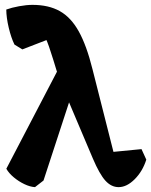

<svg xmlns="http://www.w3.org/2000/svg" viewBox="-20 -755 621 789"><path d="M467.5 14Q437.2 14 413.1 -12.6Q389 -39.2 361.5 -103.8L234.5 -403.5Q222.2 -432.2 211.1 -469.6Q200 -507 187.8 -543.8Q181 -565.5 174.4 -582.1Q167.8 -598.8 160.5 -613Q153.2 -627.2 144 -641.5L193.5 -599L71.8 -552L39.5 -571.8Q25.8 -599.5 15.9 -641.1Q6 -682.8 5.8 -715.8Q28 -723.8 58.4 -729.4Q88.8 -735 113.5 -735Q180 -735 225.9 -709.2Q271.8 -683.5 303.9 -625.6Q336 -567.8 360.2 -470.2L456.2 -91.5L407.8 -127.2L561.5 -142.2L581.2 -99Q566 -51 533.5 -18.5Q501 14 467.5 14ZM123.8 14Q103.5 12.8 80.4 1.8Q57.2 -9.2 37.1 -25.9Q17 -42.5 6 -61.5L229 -489L283 -393L158.8 -13.2Z"/></svg>

Font: Eczar
Style: Regular
Weight: 400
Designer: Vaibhav Singh
Foundry: Rosetta Type Foundry
Version: Version 2.000